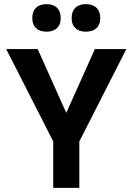

<svg xmlns="http://www.w3.org/2000/svg" viewBox="-20 -907 640 927"><path d="M10 -670 237 -224V0H363V-224L590 -670H438L300 -362L162 -670ZM136 -818C136 -779 160 -754 205 -754C249 -754 273 -779 273 -818V-821C273 -862 249 -887 205 -887C160 -887 136 -862 136 -821ZM326 -818C326 -779 350 -754 395 -754C439 -754 464 -779 464 -818V-821C464 -862 439 -887 395 -887C350 -887 326 -862 326 -821Z"/></svg>

Font: LT Wave Mono Bold
Style: Regular
Weight: 700
Designer: Daniel Lyons
Version: Version 2.5 (Glyphs App)